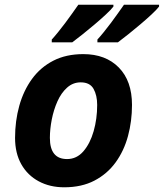

<svg xmlns="http://www.w3.org/2000/svg" viewBox="-20 -786 696 816"><path d="M253 10Q192 10 144.5 -15.5Q97 -41 70.5 -88Q44 -135 44 -200Q44 -272 62 -336.5Q80 -401 116 -450.5Q152 -500 206.5 -528Q261 -556 334 -556Q429 -556 485 -499Q541 -442 541 -340Q541 -271 524 -208Q507 -145 471.5 -96Q436 -47 381.5 -18.5Q327 10 253 10ZM265 -110Q306 -110 334.5 -143Q363 -176 378 -228.5Q393 -281 393 -340Q393 -381 377.5 -408.5Q362 -436 323 -436Q290 -436 265 -413.5Q240 -391 224 -355Q208 -319 200 -278Q192 -237 192 -200Q192 -110 265 -110ZM394 -618Q406 -631 421 -649.5Q436 -668 451 -688Q466 -708 480.5 -728.5Q495 -749 507 -766H656V-758Q646 -745 624 -724.5Q602 -704 576.5 -682.5Q551 -661 525.5 -640.5Q500 -620 481 -606H394ZM200 -606V-618Q212 -631 227 -649.5Q242 -668 257 -688Q272 -708 286.5 -728.5Q301 -749 313 -766H462V-758Q452 -745 430 -724.5Q408 -704 382.5 -682.5Q357 -661 331.5 -640.5Q306 -620 287 -606Z"/></svg>

Font: BC Sans
Style: Bold Italic
Weight: 700
Italic angle: -12°
Designer: Monotype Design Team
Province of B.C.
Foundry: Monotype Imaging Inc.
Version: Version 2.000;GOOG;noto-source:20170915:90ef993387c0